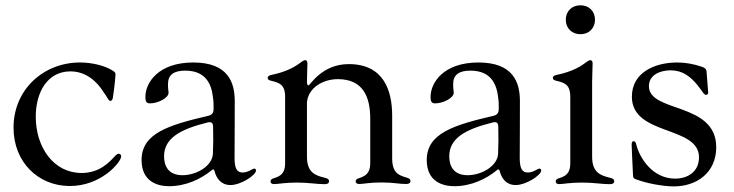

<svg xmlns="http://www.w3.org/2000/svg" viewBox="-20 -677 2723 712"><path d="M237.2 12.8C355.1 13.8 429.3 -76 429.3 -96.9C429.3 -103 425.4 -106.9 420.5 -106.9C416.5 -106.9 412.3 -104.4 406.6 -98.4C387.1 -77.4 350.5 -35.5 282.7 -35.5C178.3 -35.5 112.6 -131.4 112.6 -244.3C112.6 -334.5 155.5 -411.9 240.4 -412.3C297.2 -412.6 338.8 -376.8 365.1 -333.8C380 -314.6 381.7 -302.9 389.2 -302.9C394.2 -302.9 397.4 -306.5 398.8 -316.1C404.8 -355.8 408 -391 408.4 -400.6C408.4 -408 404.8 -411.2 395.6 -416.5C366.5 -434.3 320 -445.3 276.6 -445.3C143.1 -445.3 30.2 -346.6 30.2 -203.5C30.2 -74.9 122.5 12.1 237.2 12.8Z M607.2 13.5C669.4 13.5 725.1 -13.1 764.6 -45.5C766.7 -47.6 768.8 -48.7 770.6 -48.7C773.1 -48.7 774.1 -46.9 775.2 -43.7C782.7 -14.2 800.4 9.2 834.9 9.2C873.2 9.2 929.3 -27.3 929.3 -44.7C929.3 -48.3 927.6 -51.8 922.9 -51.8C915.8 -51.8 900.6 -37.3 880 -37.3C859.4 -37.3 850.1 -50.8 849.8 -89.8C849.8 -176.1 850.9 -220.2 850.5 -304C850.1 -371.1 826 -445.3 696.7 -445.3C567.1 -445.3 519.5 -370.4 519.2 -318.5C518.8 -297.6 525.2 -293.7 536.6 -293.7C565 -293.7 605.1 -313.2 605.1 -333.1C603.3 -347.3 602.6 -359.4 603 -366.1C603 -399.5 625 -415.1 666.5 -415.1C743.6 -415.1 764.6 -364.7 769.9 -314.6C772 -301.8 772.4 -285.2 772 -271.7C771.7 -257.8 765.6 -250.7 752.1 -247.5C605.1 -213.1 505 -182.9 505 -83.5C505 -4.3 562.9 13.5 607.2 13.5ZM588.4 -97.3C588.4 -163.4 646.3 -197.4 750.4 -223C763.8 -226.2 769.9 -221.6 770.2 -207.7C771.3 -172.6 771 -138.5 769.5 -106.5C767 -61.1 708.5 -27.3 656.6 -27.3C603 -27.3 588.4 -63.2 588.4 -97.3Z M996.1 5.7C1012.1 5.7 1034.4 0 1081 0C1122.9 0 1155.9 6 1182.9 6C1192.8 6 1200.3 3.6 1200.3 -5C1200.3 -11.7 1196 -14.9 1184.7 -17.8C1147 -26.6 1118.3 -38.7 1118.3 -96.2V-297.6C1123.2 -352.6 1179 -383.5 1232.6 -383.5C1326.7 -383.5 1353 -317.5 1353 -236.5V-70C1352.6 -33 1333.1 -23.4 1310.4 -16C1302.9 -13.5 1299 -10.3 1299 -4.6C1299 2.5 1304.3 5.3 1312.5 5.3C1327.8 5.3 1350.5 -0.4 1394.2 -0.4C1438.6 -0.4 1459.9 5.3 1485.4 5.3C1494 5.3 1502.1 3.2 1502.1 -5.7C1502.1 -12.8 1497.5 -15.6 1487.6 -18.5C1460.9 -26.3 1434.7 -34.4 1434.3 -88.4V-247.9C1434.3 -341.6 1402.7 -439.3 1273.4 -439.3C1172.9 -439.3 1130 -360.4 1124.3 -360.4C1120.7 -360.4 1119 -362.6 1118.3 -371.8V-373.2C1118.3 -400.9 1120 -424.7 1120 -441.8C1120 -451 1116.5 -453.8 1111.5 -453.8C1107.6 -453.8 1104 -451.7 1099.1 -448.2C1079.2 -432.9 1047.9 -411.9 987.9 -399.5C978.3 -397.7 972.7 -394.5 972.7 -388.1C972.7 -382.1 977.3 -379.3 985.4 -377.5C1015.6 -370 1037.3 -364.3 1037.3 -317.8V-69.6C1036.9 -34.4 1019.9 -23.4 996.1 -16.3C987.6 -13.8 983.3 -10.7 983.3 -4.3C983.3 2.8 988.6 5.7 996.1 5.7ZM1117.9 -380V-406.6Z M1664.8 13.5C1726.9 13.5 1782.7 -13.1 1822.1 -45.5C1824.2 -47.6 1826.3 -48.7 1828.1 -48.7C1830.6 -48.7 1831.7 -46.9 1832.7 -43.7C1840.2 -14.2 1858 9.2 1892.4 9.2C1930.8 9.2 1986.9 -27.3 1986.9 -44.7C1986.9 -48.3 1985.1 -51.8 1980.5 -51.8C1973.4 -51.8 1958.1 -37.3 1937.5 -37.3C1916.9 -37.3 1907.7 -50.8 1907.3 -89.8C1907.3 -176.1 1908.4 -220.2 1908 -304C1907.7 -371.1 1883.5 -445.3 1754.3 -445.3C1624.6 -445.3 1577.1 -370.4 1576.7 -318.5C1576.3 -297.6 1582.7 -293.7 1594.1 -293.7C1622.5 -293.7 1662.6 -313.2 1662.6 -333.1C1660.9 -347.3 1660.2 -359.4 1660.5 -366.1C1660.5 -399.5 1682.5 -415.1 1724.1 -415.1C1801.1 -415.1 1822.1 -364.7 1827.4 -314.6C1829.5 -301.8 1829.9 -285.2 1829.5 -271.7C1829.2 -257.8 1823.2 -250.7 1809.7 -247.5C1662.6 -213.1 1562.5 -182.9 1562.5 -83.5C1562.5 -4.3 1620.4 13.5 1664.8 13.5ZM1646 -97.3C1646 -163.4 1703.8 -197.4 1807.9 -223C1821.4 -226.2 1827.4 -221.6 1827.8 -207.7C1828.8 -172.6 1828.5 -138.5 1827.1 -106.5C1824.6 -61.1 1766 -27.3 1714.1 -27.3C1660.5 -27.3 1646 -63.2 1646 -97.3Z M2053.6 5.7C2069.6 5.7 2092 0 2138.5 0C2180.4 0 2213.4 6 2240.4 6C2250.4 6 2257.8 3.6 2257.8 -5C2257.8 -11.7 2253.6 -14.9 2242.2 -17.8C2204.5 -26.6 2175.8 -38.7 2175.8 -96.2V-373.2C2175.8 -400.9 2177.6 -424.7 2177.6 -441.8C2177.6 -451 2174 -453.8 2169 -453.8C2165.1 -453.8 2161.6 -451.7 2156.6 -448.2C2136.7 -432.9 2105.5 -411.9 2045.5 -399.5C2035.9 -397.7 2030.2 -394.5 2030.2 -388.1C2030.2 -382.1 2034.8 -379.3 2043 -377.5C2073.2 -370 2094.8 -364.3 2094.8 -317.8V-69.6C2094.5 -34.4 2077.4 -23.4 2053.6 -16.3C2045.1 -13.8 2040.8 -10.7 2040.8 -4.3C2040.8 2.8 2046.2 5.7 2053.6 5.7ZM2078.1 -603.7C2078.1 -572.1 2101.2 -550.1 2132.5 -550.1C2163.7 -550.1 2186.4 -572.1 2186.4 -603.7C2186.4 -635.7 2163.7 -657.7 2132.5 -657.3C2101.2 -657.7 2078.1 -635.7 2078.1 -603.7Z M2581.3 -430C2551.8 -439.6 2522.7 -445.3 2491.5 -445.3C2407.7 -445.3 2323.2 -408 2323.2 -318.5C2323.2 -172.2 2572.1 -212 2572.1 -93.8C2572.1 -38.4 2528.4 -14.6 2483.7 -14.6C2400.2 -14.6 2352.3 -90.2 2339.5 -141C2337.4 -150.2 2334.2 -153.4 2330.3 -153.4C2323.2 -153.4 2322.4 -146.3 2322.4 -140.3C2322.4 -131 2323.9 -101.2 2327.4 -27.3C2328.1 -16 2330.6 -14.9 2338.4 -12.1C2376.1 2.5 2437.5 14.2 2479 14.2C2563.9 14.2 2636 -36.9 2636 -131C2636 -299.7 2386.4 -257.8 2386.4 -357.6C2386.4 -399.1 2427.6 -416.2 2467 -416.2C2511 -416.2 2540.5 -393.5 2567.8 -359.7C2586.3 -336.3 2590.2 -325.3 2598.4 -325.3C2601.6 -325.3 2606.2 -326.7 2606.2 -333.8C2606.2 -338.4 2602.6 -379.3 2600.1 -411.9C2599.4 -422.2 2591.6 -426.5 2581.3 -430Z"/></svg>

Font: Margiela Serif Text
Style: Regular
Weight: 400
Designer: Andreas Faust, Stefan Endress
Version: Version 1.002;FEAKit 1.0